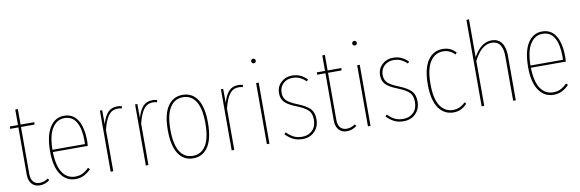

<svg xmlns="http://www.w3.org/2000/svg" viewBox="-52 -1166 4854 1606"><g transform="rotate(-10 2375.0 -363.0)"><path d="M257.8 -35.2 269 -20Q229 9.8 185.1 9.8Q141.1 9.8 116 -18.8Q90.8 -47.4 90.8 -97.2V-499H21V-519H90.8V-649.9L112.8 -651.9V-519H230L227.1 -499H112.8V-98.1Q112.8 -57.1 131.8 -34.2Q150.9 -11.2 187 -11.2Q224.1 -11.2 257.8 -35.2Z M637.7 -284.2Q637.7 -268.6 635.7 -246.1H338.9Q341.8 -126.5 381.6 -68.8Q421.4 -11.2 487.8 -11.2Q523.9 -11.2 550.8 -24.4Q577.6 -37.6 606 -64.9L619.6 -50.8Q589.4 -20.5 558.6 -5.4Q527.8 9.8 488.8 9.8Q409.2 9.8 363 -58.3Q316.9 -126.5 316.9 -254.9Q316.9 -387.7 361.6 -458.3Q406.2 -528.8 482.9 -528.8Q559.6 -528.8 598.6 -464.8Q637.7 -400.9 637.7 -284.2ZM614.7 -265.1Q615.7 -272.9 615.7 -292Q615.7 -395 582.8 -451.9Q549.8 -508.8 482.9 -508.8Q418.9 -508.8 379.6 -448.5Q340.3 -388.2 338.9 -265.1Z M934.6 -528.8Q955.1 -528.8 974.6 -522.9L970.2 -504.9Q951.7 -509.8 934.6 -509.8Q887.2 -509.8 857.9 -471.4Q828.6 -433.1 808.6 -351.1V0H786.6V-519H805.7L806.6 -399.9Q825.7 -466.3 856 -497.6Q886.2 -528.8 934.6 -528.8Z M1233.4 -528.8Q1253.9 -528.8 1273.4 -522.9L1269 -504.9Q1250.5 -509.8 1233.4 -509.8Q1186 -509.8 1156.7 -471.4Q1127.4 -433.1 1107.4 -351.1V0H1085.4V-519H1104.5L1105.5 -399.9Q1124.5 -466.3 1154.8 -497.6Q1185.1 -528.8 1233.4 -528.8Z M1489.3 -528.8Q1570.3 -528.8 1614.7 -462.4Q1659.2 -396 1659.2 -262.2Q1659.2 -127 1614 -58.6Q1568.8 9.8 1487.3 9.8Q1406.2 9.8 1361.8 -58.3Q1317.4 -126.5 1317.4 -258.8Q1317.4 -392.6 1363 -460.7Q1408.7 -528.8 1489.3 -528.8ZM1489.3 -508.8Q1418.9 -508.8 1379.2 -446.8Q1339.4 -384.8 1339.4 -258.8Q1339.4 -134.8 1377.9 -73Q1416.5 -11.2 1487.3 -11.2Q1559.1 -11.2 1598.1 -73.2Q1637.2 -135.3 1637.2 -262.2Q1637.2 -386.7 1598.6 -447.8Q1560.1 -508.8 1489.3 -508.8Z M1962.4 -528.8Q1982.9 -528.8 2002.4 -522.9L1998 -504.9Q1979.5 -509.8 1962.4 -509.8Q1915 -509.8 1885.7 -471.4Q1856.4 -433.1 1836.4 -351.1V0H1814.5V-519H1833.5L1834.5 -399.9Q1853.5 -466.3 1883.8 -497.6Q1914.1 -528.8 1962.4 -528.8Z M2124 -724.1Q2132.3 -724.1 2137.7 -718.3Q2143.1 -712.4 2143.1 -704.1Q2143.1 -696.3 2137.7 -690.7Q2132.3 -685.1 2124 -685.1Q2115.2 -685.1 2109.6 -690.7Q2104 -696.3 2104 -704.1Q2104 -712.9 2109.6 -718.5Q2115.2 -724.1 2124 -724.1ZM2135.3 -519V0H2113.3V-519Z M2418 -528.8Q2456.1 -528.8 2486.6 -515.6Q2517.1 -502.4 2545.9 -474.1L2534.2 -459Q2506.3 -485.4 2480.2 -497.1Q2454.1 -508.8 2418.9 -508.8Q2371.6 -508.8 2340.3 -479Q2309.1 -449.2 2309.1 -400.9Q2309.1 -359.4 2334.5 -334.5Q2359.9 -309.6 2424.8 -284.2Q2498.5 -254.4 2528.3 -222.7Q2558.1 -190.9 2558.1 -133.8Q2558.1 -69.8 2518.3 -30Q2478.5 9.8 2417 9.8Q2370.1 9.8 2336.2 -7.3Q2302.2 -24.4 2272 -56.2L2285.2 -69.8Q2315.9 -39.1 2345.5 -24.4Q2375 -9.8 2417 -9.8Q2468.8 -9.8 2502.4 -43Q2536.1 -76.2 2536.1 -133.8Q2536.1 -185.1 2510.5 -212.2Q2484.9 -239.3 2414.1 -268.1Q2344.7 -294.9 2315.9 -324.2Q2287.1 -353.5 2287.1 -400.9Q2287.1 -456.5 2325.2 -492.7Q2363.3 -528.8 2418 -528.8Z M2865.7 -35.2 2877 -20Q2836.9 9.8 2793 9.8Q2749 9.8 2723.9 -18.8Q2698.7 -47.4 2698.7 -97.2V-499H2628.9V-519H2698.7V-649.9L2720.7 -651.9V-519H2837.9L2835 -499H2720.7V-98.1Q2720.7 -57.1 2739.7 -34.2Q2758.8 -11.2 2794.9 -11.2Q2832 -11.2 2865.7 -35.2Z M2982.4 -724.1Q2990.7 -724.1 2996.1 -718.3Q3001.5 -712.4 3001.5 -704.1Q3001.5 -696.3 2996.1 -690.7Q2990.7 -685.1 2982.4 -685.1Q2973.6 -685.1 2968 -690.7Q2962.4 -696.3 2962.4 -704.1Q2962.4 -712.9 2968 -718.5Q2973.6 -724.1 2982.4 -724.1ZM2993.7 -519V0H2971.7V-519Z M3276.4 -528.8Q3314.5 -528.8 3345 -515.6Q3375.5 -502.4 3404.3 -474.1L3392.6 -459Q3364.7 -485.4 3338.6 -497.1Q3312.5 -508.8 3277.3 -508.8Q3230 -508.8 3198.7 -479Q3167.5 -449.2 3167.5 -400.9Q3167.5 -359.4 3192.9 -334.5Q3218.3 -309.6 3283.2 -284.2Q3356.9 -254.4 3386.7 -222.7Q3416.5 -190.9 3416.5 -133.8Q3416.5 -69.8 3376.7 -30Q3336.9 9.8 3275.4 9.8Q3228.5 9.8 3194.6 -7.3Q3160.6 -24.4 3130.4 -56.2L3143.6 -69.8Q3174.3 -39.1 3203.9 -24.4Q3233.4 -9.8 3275.4 -9.8Q3327.1 -9.8 3360.8 -43Q3394.5 -76.2 3394.5 -133.8Q3394.5 -185.1 3368.9 -212.2Q3343.3 -239.3 3272.5 -268.1Q3203.1 -294.9 3174.3 -324.2Q3145.5 -353.5 3145.5 -400.9Q3145.5 -456.5 3183.6 -492.7Q3221.7 -528.8 3276.4 -528.8Z M3699.2 -528.8Q3732.9 -528.8 3759.3 -517.1Q3785.6 -505.4 3810.5 -479L3797.4 -464.8Q3754.9 -508.8 3699.2 -508.8Q3629.4 -508.8 3588.9 -446.5Q3548.3 -384.3 3548.3 -256.8Q3548.3 -131.8 3588.9 -71.5Q3629.4 -11.2 3698.2 -11.2Q3756.3 -11.2 3802.2 -57.1L3814.5 -43.9Q3764.6 9.8 3699.2 9.8Q3618.7 9.8 3572 -57.4Q3525.4 -124.5 3525.4 -256.8Q3525.4 -390.6 3571.5 -459.7Q3617.7 -528.8 3699.2 -528.8Z M4113.3 -528.8Q4169.9 -528.8 4198.7 -489.3Q4227.5 -449.7 4227.5 -378.9V0H4205.1V-377Q4205.1 -508.8 4111.3 -508.8Q4023.4 -508.8 3959.5 -380.9V0H3937.5V-732.9L3959.5 -735.8V-413.1Q4023.4 -528.8 4113.3 -528.8Z M4697.8 -284.2Q4697.8 -268.6 4695.8 -246.1H4398.9Q4401.9 -126.5 4441.7 -68.8Q4481.4 -11.2 4547.9 -11.2Q4584 -11.2 4610.8 -24.4Q4637.7 -37.6 4666 -64.9L4679.7 -50.8Q4649.4 -20.5 4618.7 -5.4Q4587.9 9.8 4548.8 9.8Q4469.2 9.8 4423.1 -58.3Q4377 -126.5 4377 -254.9Q4377 -387.7 4421.6 -458.3Q4466.3 -528.8 4543 -528.8Q4619.6 -528.8 4658.7 -464.8Q4697.8 -400.9 4697.8 -284.2ZM4674.8 -265.1Q4675.8 -272.9 4675.8 -292Q4675.8 -395 4642.8 -451.9Q4609.9 -508.8 4543 -508.8Q4479 -508.8 4439.7 -448.5Q4400.4 -388.2 4398.9 -265.1Z"/></g></svg>

Font: Fira Sans Compressed Thin
Style: Regular
Weight: 100
Width: 1
Designer: Carrois Corporate & Edenspiekermann AG
Foundry: Carrois Corporate GbR & Edenspiekermann AG
Version: Version 4.203;PS 004.203;hotconv 1.0.88;makeotf.lib2.5.64775